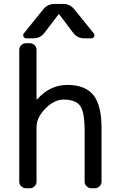

<svg xmlns="http://www.w3.org/2000/svg" viewBox="-20 -999 610 998"><path d="M466.8 -826.2Q473.6 -818.4 469.2 -809.1Q464.8 -799.8 455.1 -799.8H418Q382.8 -799.8 361.3 -827.1L289.1 -922.9Q286.1 -926.8 283.2 -922.9L210 -827.1Q188.5 -799.8 154.3 -799.8H117.2Q106.4 -799.8 102.1 -809.1Q97.7 -818.4 104.5 -826.2L206.1 -952.1Q228.5 -978.5 263.7 -978.5H308.6Q342.8 -978.5 365.2 -952.1ZM169.9 -484.4Q169.9 -482.4 170.9 -482.4Q171.9 -482.4 172.9 -482.4Q239.3 -557.6 330.1 -557.6Q422.9 -557.6 465.3 -504.9Q507.8 -452.1 507.8 -333V-54.7Q507.8 -41 497.6 -30.8Q487.3 -20.5 472.7 -20.5H455.1Q440.4 -20.5 430.2 -30.8Q419.9 -41 419.9 -54.7V-320.3Q419.9 -418 396 -449.7Q372.1 -481.4 310.5 -481.4Q261.7 -481.4 215.8 -434.6Q169.9 -387.7 169.9 -339.8V-54.7Q169.9 -41 159.7 -30.8Q149.4 -20.5 134.8 -20.5H115.2Q100.6 -20.5 90.3 -30.8Q80.1 -41 80.1 -54.7V-740.2Q80.1 -753.9 90.3 -764.2Q100.6 -774.4 115.2 -774.4H134.8Q149.4 -774.4 159.7 -764.2Q169.9 -753.9 169.9 -740.2Z"/></svg>

Font: Gen Jyuu GothicL Regular
Style: Regular
Weight: 400
Designer: [Source Han Sans]
Ryoko NISHIZUKA  (kana & ideographs); Paul D. Hunt (Latin, Greek & Cyrillic); Wenlong ZHANG  (bopomofo
Version: Version 1.002.20150607